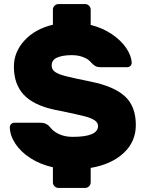

<svg xmlns="http://www.w3.org/2000/svg" viewBox="-20 -820 715 940"><path d="M625 -513Q625 -504 618.5 -497.5Q612 -491 604 -491H473Q459 -491 451 -494.5Q443 -498 433 -507Q431 -509 420 -520.5Q409 -532 385.5 -541Q362 -550 331 -550Q288 -550 260.5 -538.5Q233 -527 233 -499Q233 -479 250 -467.5Q267 -456 302.5 -447Q338 -438 426 -420Q539 -397 592 -348Q645 -299 645 -208Q645 -126 585 -70.5Q525 -15 424 2V73Q424 84 416 92Q408 100 397 100H266Q255 100 247 92Q239 84 239 73V-1Q177 -15 129.5 -45.5Q82 -76 55.5 -116Q29 -156 28 -197Q28 -206 34.5 -212.5Q41 -219 49 -219H180Q202 -219 218 -205Q221 -202 234 -187.5Q247 -173 273.5 -161.5Q300 -150 336 -150Q460 -150 460 -203Q460 -220 442.5 -231.5Q425 -243 393 -251Q361 -259 291 -274L246 -283Q144 -305 96 -356.5Q48 -408 48 -494Q48 -565 99.5 -621.5Q151 -678 239 -699V-773Q239 -784 247 -792Q255 -800 266 -800H397Q408 -800 416 -792Q424 -784 424 -773V-698Q481 -684 526.5 -653.5Q572 -623 597.5 -585.5Q623 -548 625 -513Z"/></svg>

Font: Hezaedrus
Style: Bold
Weight: 700
Designer: Hubert & Fischer
Foundry: Hubert & Fischer
Version: Version 1.10;September 3, 2019;FontCreator 11.5.0.2425 64-bi